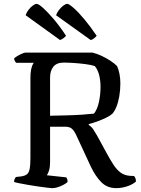

<svg xmlns="http://www.w3.org/2000/svg" viewBox="-20 -977 734 997"><path d="M251 0Q244 0 224.5 -2.5Q205 -5 179.5 -8.5Q154 -12 128.5 -16.5Q103 -21 82.5 -25Q62 -29 53 -32Q53 -40 56 -47Q59 -54 63 -58L90 -61Q110 -64 120 -72Q130 -80 134 -100Q138 -120 138 -158V-572Q138 -599 141.5 -615.5Q145 -632 149.5 -641Q154 -650 156 -651H64Q60 -655 57 -661Q54 -667 53 -673Q58 -679 70 -686Q82 -693 94.5 -698.5Q107 -704 113 -704H460Q484 -698 507.5 -687Q531 -676 552.5 -662Q574 -648 588 -634Q596 -616 600.5 -593Q605 -570 605 -544Q605 -509 599.5 -477.5Q594 -446 584.5 -422.5Q575 -399 563 -386Q552 -376 531.5 -366Q511 -356 487 -347Q463 -338 441 -333V-328Q455 -319 463.5 -306.5Q472 -294 484 -273L537 -176Q554 -145 570 -120.5Q586 -96 606 -81Q626 -66 655 -64L676 -63Q679 -60 682.5 -53Q686 -46 686 -34Q672 -22 654 -14.5Q636 -7 618 -3.5Q600 0 584 0Q537 0 506.5 -30.5Q476 -61 452 -111L375 -277Q365 -298 354 -308Q343 -318 322 -319H240V-133Q240 -109 234.5 -91.5Q229 -74 223 -67L324 -56Q327 -53 329 -46.5Q331 -40 331 -32Q318 -20 294 -10Q270 0 251 0ZM240 -376Q285 -377 327 -378Q369 -379 405.5 -381.5Q442 -384 468 -387Q486 -410 494 -448.5Q502 -487 502 -525Q502 -560 494.5 -588.5Q487 -617 472 -634Q454 -640 424 -644Q394 -648 363 -650Q332 -652 311 -652Q274 -652 257 -630.5Q240 -609 240 -574ZM292 -769 113 -898Q118 -913 128.5 -926.5Q139 -940 151 -948.5Q163 -957 170 -957Q180 -957 203.5 -936Q227 -915 259 -877.5Q291 -840 323 -791Q319 -786 310.5 -779.5Q302 -773 292 -769ZM451 -769 271 -898Q276 -912 286.5 -925.5Q297 -939 309 -948Q321 -957 329 -957Q338 -957 362 -936Q386 -915 417.5 -877.5Q449 -840 482 -791Q478 -786 469 -778.5Q460 -771 451 -769Z"/></svg>

Font: Texturina Medium 12pt
Style: Regular
Weight: 400
Version: Version 1.002